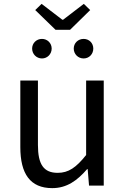

<svg xmlns="http://www.w3.org/2000/svg" viewBox="-20 -959 647 992"><path d="M250 13C325 13 379 -26 430 -85H433L440 0H516V-543H425V-158C373 -93 334 -66 278 -66C206 -66 176 -109 176 -210V-543H85V-199C85 -61 136 13 250 13ZM195 -939 162 -907 267 -805H342L446 -907L413 -939L306 -857H302ZM197 -657C225 -657 247 -680 247 -708C247 -736 225 -758 197 -758C168 -758 146 -736 146 -708C146 -680 168 -657 197 -657ZM412 -657C441 -657 462 -680 462 -708C462 -736 441 -758 412 -758C383 -758 361 -736 361 -708C361 -680 383 -657 412 -657Z"/></svg>

Font: Noto Sans CJK JP Regular
Style: Regular
Weight: 400
Designer: Ryoko NISHIZUKA (kana & ideographs); Paul D. Hunt (Latin, Greek & Cyrillic); Wenlong ZHANG (bopomofo); Sandoll Communica
Foundry: Adobe Systems Incorporated
Version: Version 1.001;PS 1.001;hotconv 1.0.78;makeotf.lib2.5.61930